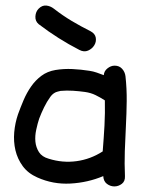

<svg xmlns="http://www.w3.org/2000/svg" viewBox="-20 -665 525 691"><path d="M114.3 -26.4Q81.1 -41 62 -66.9Q43 -92.8 35.6 -124Q28.3 -155.3 31.2 -189Q34.2 -222.7 44.9 -253.9Q53.7 -278.3 64.9 -304.7Q76.2 -331.1 91.8 -353.5Q107.4 -376 128.9 -392.1Q150.4 -408.2 179.7 -413.1Q210 -418 240.7 -416.5Q271.5 -415 301.8 -410.2Q315.4 -408.2 328.1 -403.8Q340.8 -399.4 353.5 -394.5Q354.5 -409.2 366.7 -418.9Q378.9 -428.7 392.6 -428.7Q409.2 -428.7 419.4 -417.5Q429.7 -406.2 431.6 -390.6Q436.5 -345.7 436 -300.8Q435.5 -255.9 433.1 -210.9Q430.7 -166 429.2 -121.1Q427.7 -76.2 429.7 -31.2Q430.7 -12.7 418.5 -3.4Q406.2 5.9 391.6 5.9Q377 5.9 364.7 -3.4Q352.5 -12.7 351.6 -31.2Q295.9 -7.8 233.4 -4.4Q170.9 -1 114.3 -26.4ZM121.1 -238.3Q115.2 -220.7 110.4 -198.2Q105.5 -175.8 107.4 -155.3Q109.4 -134.8 120.1 -117.7Q130.9 -100.6 155.3 -93.8Q205.1 -78.1 255.4 -85Q305.7 -91.8 349.6 -120.1Q353.5 -168 356 -212.9Q358.4 -257.8 357.4 -303.7Q340.8 -314.5 323.7 -322.8Q306.6 -331.1 286.1 -334Q265.6 -336.9 242.7 -338.4Q219.7 -339.8 198.2 -337.9Q196.3 -337.9 188 -335.4Q179.7 -333 178.7 -332Q168.9 -327.1 161.1 -316.4Q148.4 -298.8 138.7 -278.8Q128.9 -258.8 121.1 -238.3ZM173.8 -633.8Q205.1 -609.4 237.8 -589.8Q270.5 -570.3 305.7 -552.7Q322.3 -543.9 324.7 -529.3Q327.1 -514.6 319.3 -502Q311.5 -489.3 296.9 -482.9Q282.2 -476.6 265.6 -485.4Q189.5 -524.4 119.1 -578.1Q106.4 -588.9 107.4 -606Q108.4 -623 119.1 -633.8Q131.8 -646.5 146.5 -645Q161.1 -643.6 173.8 -633.8Z"/></svg>

Font: Schoolbell
Style: Regular
Weight: 400
Designer: Font Diner, Inc
Foundry: Font Diner, Inc
Version: Version 1.000